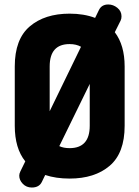

<svg xmlns="http://www.w3.org/2000/svg" viewBox="-20 -792 623 858"><path d="M464 -772Q486 -772 504.5 -757Q523 -742 523 -719Q523 -708 519 -700L493 -648Q537 -590 537 -495V-230Q537 -108 470 -51Q403 6 291 6Q230 6 182 -10L167 21Q155 46 122 46Q98 46 82 29.5Q66 13 66 -7Q66 -16 71 -26L93 -71Q46 -129 46 -230V-495Q46 -617 113 -674Q180 -731 291 -731Q355 -731 405 -712L422 -747Q434 -772 464 -772ZM202 -495V-295L342 -583Q321 -595 291 -595Q202 -595 202 -495ZM381 -230V-417L245 -139Q264 -130 291 -130Q381 -130 381 -230Z"/></svg>

Font: Dosis
Style: ExtraBold
Weight: 800
Designer: EdgarTolentino, PabloImpallari, IginoMarini
Foundry: EdgarTolentino, PabloImpallari, IginoMarini
Version: Version 1.007